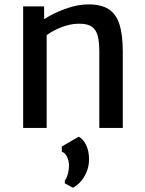

<svg xmlns="http://www.w3.org/2000/svg" viewBox="-20 -585 665 878"><path d="M276.4 240.7Q284.2 231.4 289.8 211.9Q295.4 192.4 295.4 169.9Q295.4 149.9 286.1 131.1Q276.9 112.3 262.7 109.4V85L339.8 40Q359.4 49.3 373.3 77.1Q387.2 105 387.2 143.6Q387.2 175.3 375.5 202.4Q363.8 229.5 346.7 247.8Q329.6 266.1 313 273.4L276.4 253.4ZM181.6 -555.7 182.1 -497.1Q220.2 -522.9 276.6 -543.9Q333 -564.9 384.3 -564.9Q441.9 -564.9 476.1 -543.5Q510.3 -522 525.9 -474.6Q541.5 -427.2 541.5 -346.7V0H434.1V-347.2Q434.1 -394 426.8 -421.6Q419.4 -449.2 399.9 -462.9Q380.4 -476.6 343.3 -476.6Q334.5 -476.6 330.1 -476.1Q300.8 -475.1 262.9 -461.2Q225.1 -447.3 193.4 -424.3V0H85.9V-555.7Z"/></svg>

Font: Merriweather Sans
Style: Regular
Weight: 400
Designer: Eben Sorkin
Foundry: Eben Sorkin
Version: Version 1.006; ttfautohint (v1.4.1) -l 6 -r 50 -G 0 -x 11 -H